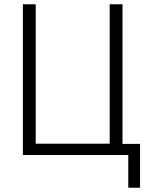

<svg xmlns="http://www.w3.org/2000/svg" viewBox="-20 -725 702 898"><path d="M580 153V0H87V-705H147V-53H493V-705H553V-52H635V153Z"/></svg>

Font: Nunito Sans 10pt Condensed Light
Style: Regular
Weight: 300
Width: 3
Designer: Vernon Adams
Foundry: Vernon Adams
Version: Version 3.101;gftools[0.9.27]